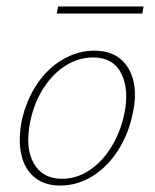

<svg xmlns="http://www.w3.org/2000/svg" viewBox="-20 -570 479 595"><path d="M166 5Q118 5 87 -20.5Q56 -46 46 -91Q36 -136 47 -194Q61 -259 94.5 -309Q128 -359 175 -386Q222 -413 272 -413Q322 -413 352.5 -388Q383 -363 393.5 -318.5Q404 -274 391 -217Q378 -154 345.5 -103.5Q313 -53 266.5 -24Q220 5 166 5ZM172 -16Q218 -16 257.5 -42.5Q297 -69 325 -114.5Q353 -160 365 -216Q381 -292 356 -342Q331 -392 268 -392Q225 -392 185.5 -368Q146 -344 116.5 -299.5Q87 -255 74 -195Q57 -112 84.5 -64Q112 -16 172 -16ZM156 -528 160 -550H425L421 -528Z"/></svg>

Font: Ysabeau Infant Thin
Style: Italic
Weight: 250
Italic angle: -12°
Designer: Christian Thalmann (Catharsis Fonts)
Version: Version 2.001;gftools[0.9.30]; featfreeze: ss01,ss02,lnum